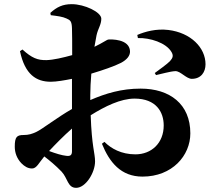

<svg xmlns="http://www.w3.org/2000/svg" viewBox="-20 -823 1040 923"><path d="M326 -96C326 -78 319 -71 298 -74C278 -76 248 -85 216 -97C246 -129 287 -171 326 -205ZM414 -366C414 -396 416 -432 419 -469C472 -485 529 -504 562 -521C590 -536 606 -555 605 -577C602 -637 512 -634 501 -633C493 -632 474 -617 434 -598C438 -620 441 -639 444 -653C451 -686 467 -704 467 -733C467 -765 386 -803 325 -803C281 -803 253 -789 222 -761L224 -750C256 -746 281 -743 300 -734C318 -726 325 -721 326 -687C327 -662 327 -612 327 -558C284 -546 237 -535 204 -534C161 -533 133 -544 88 -585L76 -577C100 -464 155 -430 224 -430C252 -430 291 -437 326 -444V-389V-299C254 -258 183 -202 155 -189C134 -179 117 -174 94 -174C61 -174 51 -165 51 -118C51 -89 61 -61 83 -38C98 -23 114 -13 134 -13C156 -13 167 -40 193 -71C219 -51 247 -28 276 2C306 34 305 80 346 80C392 80 437 7 437 -47C437 -87 421 -118 416 -269C485 -312 560 -349 627 -349C731 -349 767 -284 767 -220C767 -135 708 -81 631 -81C563 -81 514 -109 482 -141L470 -132C506 -43 561 26 665 26C808 26 895 -75 895 -182C895 -323 796 -397 656 -397C564 -397 488 -374 414 -342ZM643 -640C700 -642 779 -618 805 -572C815 -554 810 -544 797 -529C785 -516 743 -486 724 -472L730 -462C754 -467 798 -480 823 -481C847 -482 876 -444 902 -444C947 -444 968 -477 968 -514C968 -594 897 -666 789 -679C731 -686 677 -671 640 -655Z"/></svg>

Font: Noto Serif KR Black
Style: Regular
Weight: 900
Version: Version 1.001;PS 1.001;hotconv 16.6.54;makeotf.lib2.5.65590